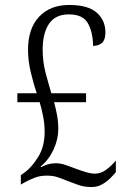

<svg xmlns="http://www.w3.org/2000/svg" viewBox="-20 -744 511 774"><path d="M350 10Q320 10 297 2Q274 -6 251 -15Q232 -23 213 -29.5Q194 -36 169 -36Q142 -36 121 -28Q100 -20 78 -8L64 0V-38L81 -50Q108 -70 134 -111.5Q160 -153 160 -213Q160 -243 154 -274Q148 -305 140 -332H50V-368H128Q115 -407 104 -453Q93 -499 93 -543Q93 -629 137.5 -676.5Q182 -724 259 -724Q335 -724 370 -693Q405 -662 405 -613Q405 -584 391.5 -571.5Q378 -559 355 -559Q355 -612 335 -649Q315 -686 258 -686Q203 -686 177.5 -648Q152 -610 152 -544Q152 -494 164.5 -447.5Q177 -401 187 -368H327V-332H198Q205 -307 210 -279.5Q215 -252 215 -223Q215 -183 196 -141.5Q177 -100 144 -73L145 -70Q165 -80 179 -83Q193 -86 205 -86Q225 -86 248.5 -77.5Q272 -69 288 -63Q307 -56 327 -50Q347 -44 363 -44Q387 -44 409 -60.5Q431 -77 447 -97V-50Q438 -39 424 -25Q410 -11 391 -0.5Q372 10 350 10Z"/></svg>

Font: Noto Serif Bengali Condensed Light
Style: Regular
Weight: 300
Width: 3
Designer: Juan Bruce, Universal Thirst, Indian Type Foundry and the Monotype Design Team.
Foundry: Monotype Imaging Inc.
Version: Version 2.003; ttfautohint (v1.8.4.7-5d5b)